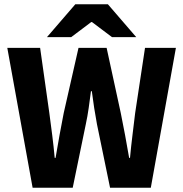

<svg xmlns="http://www.w3.org/2000/svg" viewBox="-20 -875 853 895"><path d="M132 0 14 -652H167L210 -348Q217 -296 223.5 -244.5Q230 -193 235 -139H239Q248 -193 257.5 -245Q267 -297 277 -348L346 -652H477L543 -348Q553 -298 563 -245.5Q573 -193 582 -139H586Q591 -193 597.5 -245Q604 -297 610 -348L656 -652H800L683 0H493L432 -296Q425 -333 419 -372Q413 -411 408 -450H404Q399 -411 393.5 -372Q388 -333 380 -296L319 0ZM199 -702 331 -855H483L615 -702H502L409 -772H405L312 -702Z"/></svg>

Font: Source Sans 3 ExtraLight
Style: Bold
Weight: 700
Version: Version 3.052;hotconv 1.1.0;makeotfexe 2.6.0